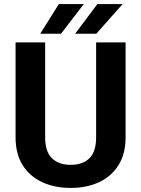

<svg xmlns="http://www.w3.org/2000/svg" viewBox="-20 -921 699 951"><path d="M456.1 -710.9H602.1V-241.2Q602.1 -159.2 567.1 -103.3Q532.2 -47.4 470.9 -18.8Q409.7 9.8 330.1 9.8Q250.5 9.8 188.7 -18.8Q127 -47.4 92 -103.3Q57.1 -159.2 57.1 -241.2V-710.9H203.6V-241.2Q203.6 -169.9 237.3 -137.2Q271 -104.5 330.1 -104.5Q389.6 -104.5 422.9 -137.2Q456.1 -169.9 456.1 -241.2ZM352.1 -753.9 462.4 -900.9H587.4L457 -753.9ZM179.2 -753.9 271.5 -900.9H395L282.2 -753.9Z"/></svg>

Font: Vazirmatn UI
Style: Bold
Weight: 700
Designer: Saber Rastikerdar
Foundry: Saber Rastikerdar
Version: Version 33.003